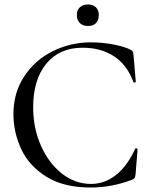

<svg xmlns="http://www.w3.org/2000/svg" viewBox="-20 -825 673 857"><path d="M40 -316Q40 -411 88 -484Q136 -557 215.5 -596.5Q295 -636 386 -636Q434 -636 483.5 -627Q533 -618 563 -603Q571 -598 573 -594Q575 -590 576 -579L586 -461Q586 -457 581 -456.5Q576 -456 575 -460Q547 -536 488.5 -574Q430 -612 349 -612Q245 -612 186.5 -540.5Q128 -469 128 -346Q128 -254 162.5 -175.5Q197 -97 256 -50.5Q315 -4 387 -4Q446 -4 496.5 -43Q547 -82 583 -160Q584 -164 589 -163Q594 -162 594 -158L585 -46Q583 -34 581 -30.5Q579 -27 570 -23Q479 12 384 12Q265 12 187.5 -36Q110 -84 75 -159Q40 -234 40 -316ZM323 -758Q323 -780 336.5 -792.5Q350 -805 373 -805Q395 -805 408 -792.5Q421 -780 421 -758Q421 -735 408.5 -722Q396 -709 373 -709Q350 -709 336.5 -722Q323 -735 323 -758Z"/></svg>

Font: Cormorant Upright Medium
Style: Regular
Weight: 500
Designer: Christian Thalmann (Catharsis Fonts)
Foundry: Catharsis Fonts
Version: Version 3.302